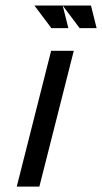

<svg xmlns="http://www.w3.org/2000/svg" viewBox="-20 -687 376 707"><path d="M125 0H41.7L168.3 -500H251.7ZM231.7 -583.3H169.2L106.7 -666.7H210.8ZM335.8 -583.3H273.3L210.8 -666.7H315Z"/></svg>

Font: Yulong
Style: Italic
Weight: 400
Italic angle: -14.25°
Designer: GGBotNet
Foundry: f0n7.com
Version: 1.00